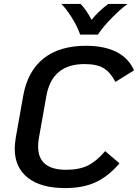

<svg xmlns="http://www.w3.org/2000/svg" viewBox="-20 -945 702 977"><path d="M55 -188Q55 -211 60 -243L98 -457Q120 -582 201 -647Q282 -712 417 -712Q511 -712 573 -680.5Q635 -649 662 -587L567 -528Q543 -576 508.5 -597.5Q474 -619 410 -619Q245 -619 216 -457L178 -243Q174 -222 174 -199Q174 -81 317 -81Q384 -81 428.5 -103.5Q473 -126 515 -176L588 -114Q533 -49 468.5 -18.5Q404 12 311 12Q188 12 121.5 -40.5Q55 -93 55 -188ZM292 -925H390Q419 -896 446 -844Q462 -865 485.5 -887Q509 -909 531 -925H629Q596 -901 552 -857Q508 -813 478 -769H388Q372 -814 343.5 -858.5Q315 -903 292 -925Z"/></svg>

Font: KoHo SemiBold
Style: Italic
Weight: 600
Italic angle: -10°
Version: Version 1.000; ttfautohint (v1.6)